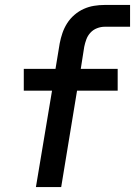

<svg xmlns="http://www.w3.org/2000/svg" viewBox="-20 -755 545 775"><path d="M125 0 190 -389H76V-477H204L221 -580Q225 -601 232 -621.5Q239 -642 251 -661Q263 -680 280.5 -695Q298 -710 318 -719Q338 -728 359.5 -731.5Q381 -735 402 -735H505V-647H402Q387 -647 371.5 -641Q356 -635 345 -623Q334 -611 328.5 -596Q323 -581 320 -566L306 -477H455V-389H291L227 0Z"/></svg>

Font: Iosevka SS04 Semibold Oblique
Style: Regular
Weight: 600
Italic angle: -9°
Monospace: yes
Designer: Belleve Invis
Foundry: Belleve Invis
Version: Version 19.0.0; ttfautohint (v1.8.4)